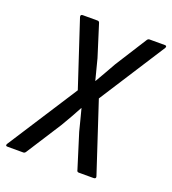

<svg xmlns="http://www.w3.org/2000/svg" viewBox="-148 -748 756 842"><g transform="rotate(20 230.0 -327.5)"><path d="M-18 0Q-30 0 -24 -11L187 -338L86 -644Q84 -655 95 -655H164Q172 -655 174 -646L220 -500Q226 -476 232.5 -451.5Q239 -427 245 -403H246Q260 -427 274 -451.5Q288 -476 302 -501L394 -646Q399 -655 406 -655H478Q489 -655 484 -644L286 -336L393 -11Q396 0 383 0H315Q306 0 305 -9L255 -169Q249 -195 242 -220Q235 -245 229 -270H228Q215 -246 201 -221Q187 -196 172 -171L68 -9Q63 0 56 0Z"/></g></svg>

Font: Sofia Sans Condensed Medium
Style: Italic
Weight: 500
Italic angle: -9°
Designer: Botio Nikoltchev, Ani Petrova
Foundry: lettersoup
Version: Version 4.101; ttfautohint (v1.8.4.7-5d5b)